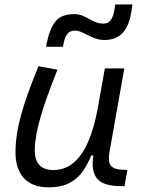

<svg xmlns="http://www.w3.org/2000/svg" viewBox="-20 -821 626 852"><path d="M194.8 10.3Q124.5 10.3 86.7 -30Q48.8 -70.3 48.8 -145Q48.8 -222.2 74.2 -313Q99.6 -403.8 150.9 -527.3L234.9 -511.7Q183.1 -382.3 158.7 -297.4Q134.3 -212.4 134.3 -153.8Q134.3 -66.4 217.8 -66.4Q362.3 -66.4 413.1 -336.9V-336.4L445.3 -517.6H531.7L465.8 -146Q458 -103.5 471.9 -85.9Q485.8 -68.4 528.8 -67.4L545.4 -66.9L532.7 4.9H515.6Q437.5 4.9 410.4 -29.1Q383.3 -63 394.5 -130.9H384.8Q367.7 -88.9 344.5 -57.1Q321.3 -25.4 285.4 -7.6Q249.5 10.3 194.8 10.3ZM184.1 -613.3 187 -627.9Q199.7 -691.9 225.6 -725.1Q251.5 -758.3 309.6 -758.3Q334 -758.3 354.5 -747.8Q375 -737.3 395.3 -726.8Q415.5 -716.3 439.9 -716.3Q478 -716.3 487.8 -777.3L491.7 -801.3H567.4L564.9 -782.2Q556.6 -712.9 527.1 -678.2Q497.6 -643.6 443.8 -643.6Q417 -643.6 393.3 -654.1Q369.6 -664.6 349.6 -674.8Q329.6 -685.1 313 -685.1Q291.5 -685.1 280 -671.9Q268.6 -658.7 263.2 -632.8L259.3 -613.3Z"/></svg>

Font: Cascadia Code NF SemiLight
Style: Italic
Weight: 350
Italic angle: -10°
Monospace: yes
Designer: Aaron Bell
Foundry: Saja Typeworks
Version: Version 2404.023; ttfautohint (v1.8.4)